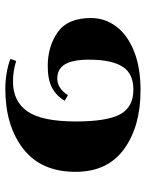

<svg xmlns="http://www.w3.org/2000/svg" viewBox="67 -599 550 724"><g transform="rotate(90 342.0 -237.0)"><path d="M229 -142Q155 -142 101.5 -179.5Q48 -217 48 -305Q48 -358 80 -400.5Q112 -443 173.5 -467.5Q235 -492 320 -492Q457 -492 542.5 -429.5Q628 -367 628 -247Q628 -117 541 -49.5Q454 18 314 18Q286 18 256 13Q226 8 202 -1L210 -23Q247 -11 288 -11Q362 -11 400 -65.5Q438 -120 438 -248Q438 -365 411 -415Q384 -465 318 -465Q257 -465 231 -423.5Q205 -382 205 -298Q205 -236 222.5 -207Q240 -178 276 -178Q313 -178 339 -218L360 -206Q341 -174 310.5 -158Q280 -142 229 -142Z"/></g></svg>

Font: Chonburi
Style: Regular
Weight: 400
Designer: Thanarat Vachiruckul and Stawix Ruecha
Foundry: Cadson Demak & Katatrad
Version: Version 1.000